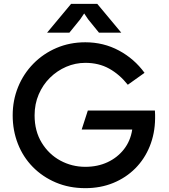

<svg xmlns="http://www.w3.org/2000/svg" viewBox="-20 -966 877 999"><path d="M424 13Q340 13 270.5 -16.5Q201 -46 150.5 -97.5Q100 -149 73 -218Q46 -287 46 -366Q46 -444 74 -513Q102 -582 153.5 -634.5Q205 -687 274 -716.5Q343 -746 424 -746Q519 -746 599 -703Q679 -660 732 -587L645 -525Q602 -579 548 -609Q494 -639 424 -639Q372 -639 324.5 -618.5Q277 -598 240 -561.5Q203 -525 181.5 -475Q160 -425 160 -366Q160 -284 197 -223.5Q234 -163 294 -130.5Q354 -98 424 -98Q488 -98 539.5 -122Q591 -146 625 -189.5Q659 -233 668 -292H405L437 -391H786Q787 -378 787 -369Q787 -360 787 -349Q786 -271 759 -204.5Q732 -138 683.5 -89.5Q635 -41 569 -14Q503 13 424 13ZM350 -946H486L611 -796H495L439 -865L418 -896L397 -865L341 -796H225Z"/></svg>

Font: Kreadon Light
Style: Bold
Weight: 600
Designer: Reiya WATANABE
Foundry: StudioGnu
Version: Version 1.003; ttfautohint (v1.8.4.7-5d5b);gftools[0.9.32]